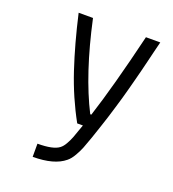

<svg xmlns="http://www.w3.org/2000/svg" viewBox="-150 -781 967 1072"><g transform="rotate(20 333.5 -245.0)"><path d="M393.9 -156.2Q455.7 -346.4 532.6 -666.7H617.8Q614.6 -654.3 602.5 -605.1Q590.5 -556 587.2 -542Q584 -528 572.9 -484Q561.8 -440.1 557 -422.2Q552.1 -404.3 541.7 -364.3Q531.2 -324.2 524.4 -301.4Q517.6 -278.6 506.5 -240.9Q495.4 -203.1 486 -173.8Q476.6 -144.5 464.5 -108.1Q452.5 -71.6 440.1 -35.8Q424.5 8.5 415.7 30.9Q406.9 53.4 390.6 82Q374.3 110.7 355.5 125.7Q294.3 177.1 166.7 177.1V99Q259.8 99 294.3 72.3Q309.2 61.2 321.9 38.4Q334.6 15.6 342.1 -3.9Q349.6 -23.4 370.4 -83.3H336.6Q266.3 -210.9 219.1 -352.9Q171.9 -494.8 132.8 -666.7H218.1Q285.8 -355.5 387.4 -156.2Z"/></g></svg>

Font: TypoPRO Monoid
Style: Regular
Weight: 400
Width: 4
Monospace: yes
Designer: Andreas Larsen (@larsenwork)
Version: Version 0.61